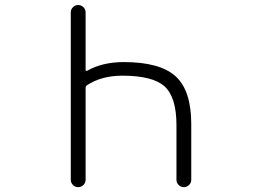

<svg xmlns="http://www.w3.org/2000/svg" viewBox="-20 -774 1040 772"><path d="M689.5 -270.5Q689.5 -382.8 642.1 -426.3Q594.7 -469.7 471.7 -469.7Q388.7 -469.7 330.1 -431.6Q324.2 -427.7 324.2 -419.9V-50.8Q324.2 -39.1 315.4 -30.3Q306.6 -21.5 294.4 -21.5Q282.2 -21.5 273.4 -30.3Q264.6 -39.1 264.6 -50.8V-724.6Q264.6 -736.3 273.4 -745.1Q282.2 -753.9 294.4 -753.9Q306.6 -753.9 315.4 -745.1Q324.2 -736.3 324.2 -724.6V-492.2Q324.2 -490.2 326.2 -489.3Q328.1 -488.3 330.1 -489.3Q391.6 -524.4 477.5 -524.4Q623 -524.4 686 -467.3Q749 -410.2 749 -275.4V-50.8Q749 -39.1 740.2 -30.3Q731.4 -21.5 719.2 -21.5Q707 -21.5 698.2 -30.3Q689.5 -39.1 689.5 -50.8Z"/></svg>

Font: Rounded-X Mgen+ 1m light
Style: Regular
Weight: 200
Designer: [Source Han Sans]
Ryoko NISHIZUKA  (kana & ideographs); Paul D. Hunt (Latin, Greek & Cyrillic); Wenlong ZHANG  (bopomofo
Version: Version 1.059.20150602